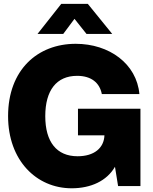

<svg xmlns="http://www.w3.org/2000/svg" viewBox="-20 -967 793 998"><path d="M352.5 11.7C452.1 11.7 535.2 -26.4 577.6 -100.1L593.8 0H710V-401.9H385.3V-263.7H522.9C520.5 -197.8 469.7 -154.8 383.3 -154.8C274.4 -154.8 215.3 -229.5 215.3 -363.3C215.3 -497.1 273.4 -572.8 380.9 -572.8C454.6 -572.8 498 -536.6 509.3 -478H704.6C690.4 -635.3 548.3 -739.3 373.5 -739.3C175.3 -739.3 22 -604 22 -363.3C22 -134.3 168.5 11.7 352.5 11.7ZM308.6 -790.5 367.2 -869.1 429.7 -790.5H563V-791L436.5 -946.8H298.3L175.3 -791V-790.5Z"/></svg>

Font: Raveo Display Display ExtraBold
Style: Regular
Weight: 800
Designer: Jakub Foglar, Rasmus Andersson (Inter)
Foundry: Jakubfoglar.com
Version: Version 1.100;Glyphs 3.2.3 (3260)